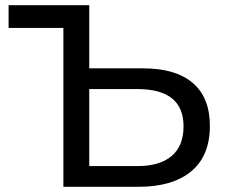

<svg xmlns="http://www.w3.org/2000/svg" viewBox="-20 -720 868 740"><path d="M224.3 -612.4H13.1V-700H324V-456.6H531.3Q656.7 -456.6 722.8 -400.4Q788.9 -344.1 788.9 -234.7Q788.9 -119.7 717.3 -59.9Q645.7 0 512.6 0H224.3ZM687.4 -232.9Q687.4 -376.7 509.7 -376.7H324V-79.9H509.7Q595.9 -79.9 641.6 -118.8Q687.4 -157.7 687.4 -232.9Z"/></svg>

Font: iiserrat Thin
Style: Regular
Weight: 100
Designer: Akira Ohta
Foundry: Akira Ohta
Version: Version 1.200;Glyphs 3.3.1 (3343)